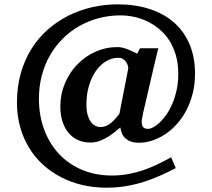

<svg xmlns="http://www.w3.org/2000/svg" viewBox="-20 -707 976 884"><path d="M877.9 -368.2Q877.9 -318.4 866.9 -275.6Q856 -232.9 837.2 -197.5Q818.4 -162.1 793.2 -134.5Q768.1 -106.9 739.3 -88.1Q710.4 -69.3 679.9 -59.6Q649.4 -49.8 620.1 -49.8Q597.2 -49.8 581.8 -55.7Q566.4 -61.5 556.4 -71Q546.4 -80.6 541.3 -93.3Q536.1 -106 534.2 -120.1Q518.6 -106.9 502.4 -94.5Q486.3 -82 469.2 -72.3Q452.1 -62.5 434.1 -56.6Q416 -50.8 397 -50.8Q362.8 -50.8 336.9 -63.2Q311 -75.7 293.5 -97.9Q275.9 -120.1 266.8 -150.4Q257.8 -180.7 257.8 -216.8Q257.8 -272.9 278.6 -322.5Q299.3 -372.1 335 -409.4Q370.6 -446.8 418.7 -468.5Q466.8 -490.2 521 -490.2Q532.7 -490.2 544.7 -487.3Q556.6 -484.4 568.4 -479.7Q580.1 -475.1 591.1 -469.7Q602.1 -464.4 611.8 -460L625 -484.9H709L704.1 -466.3Q700.7 -451.7 695.6 -430.2Q690.4 -408.7 684.3 -382.3Q678.2 -356 671.9 -329.1Q657.2 -266.1 639.2 -188Q635.3 -171.4 633.3 -157.7Q631.3 -144 633.3 -134.3Q635.3 -124.5 641.8 -119.1Q648.4 -113.8 662.1 -113.8Q671.9 -113.8 686.3 -121.3Q700.7 -128.9 716.1 -143.6Q731.4 -158.2 746.6 -179.9Q761.7 -201.7 773.7 -229.7Q785.6 -257.8 793.2 -292.2Q800.8 -326.7 800.8 -367.2Q800.8 -414.6 789.6 -452.9Q778.3 -491.2 759.3 -521Q740.2 -550.8 714.1 -572.5Q688 -594.2 658.7 -608.4Q629.4 -622.6 597.7 -629.4Q565.9 -636.2 535.2 -636.2Q482.4 -636.2 434.3 -623.3Q386.2 -610.4 344.5 -586.7Q302.7 -563 268.6 -528.8Q234.4 -494.6 210 -451.9Q185.5 -409.2 172.4 -359.1Q159.2 -309.1 159.2 -252.9Q159.2 -175.8 183.1 -111.1Q207 -46.4 251 1Q294.9 48.3 356.9 74.7Q418.9 101.1 495.1 101.1Q534.7 101.1 570.3 94.5Q606 87.9 639.2 76.7Q672.4 65.4 704.3 50Q736.3 34.7 768.1 17.1L789.1 66.9Q755.4 84.5 719.2 100.8Q683.1 117.2 644 129.6Q605 142.1 561.8 149.7Q518.6 157.2 471.2 157.2Q412.6 157.2 359.4 144.8Q306.2 132.3 260.3 108.4Q214.4 84.5 177 50.3Q139.6 16.1 113.3 -27.6Q86.9 -71.3 72.5 -123.3Q58.1 -175.3 58.1 -234.9Q58.1 -307.6 75.7 -369.6Q93.3 -431.6 124.8 -481.9Q156.2 -532.2 199.7 -570.6Q243.2 -608.9 294.7 -634.8Q346.2 -660.6 404.1 -673.8Q461.9 -687 522 -687Q603 -687 668.9 -665.5Q734.9 -644 781.2 -603.3Q827.6 -562.5 852.8 -503.2Q877.9 -443.8 877.9 -368.2ZM569.8 -388.2Q571.3 -394 569.1 -403.1Q566.9 -412.1 561.5 -420.4Q556.2 -428.7 546.9 -434.8Q537.6 -440.9 524.9 -440.9Q494.6 -440.9 468 -424.8Q441.4 -408.7 421.4 -380.1Q401.4 -351.6 389.6 -312Q377.9 -272.5 377.9 -226.1Q377.9 -197.8 383.5 -178Q389.2 -158.2 398.4 -145.8Q407.7 -133.3 418.9 -127.7Q430.2 -122.1 441.9 -122.1Q458 -122.1 470.9 -128.2Q483.9 -134.3 494.4 -143.6Q504.9 -152.8 513.7 -163.6Q522.5 -174.3 529.8 -183.1Z"/></svg>

Font: Charis SIL Eur
Style: Bold
Weight: 700
Foundry: SIL International
Version: Version 5.000